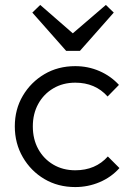

<svg xmlns="http://www.w3.org/2000/svg" viewBox="-20 -748 531 778"><path d="M285 10Q215 10 160 -22.5Q105 -55 72.5 -111Q40 -167 40 -236Q40 -305 72.5 -360Q105 -415 160 -447.5Q215 -480 285 -480Q337 -480 383 -460Q429 -440 462 -404L416 -357Q366 -413 285 -413Q235 -413 196 -390Q157 -367 135 -327Q113 -287 113 -236Q113 -184 135 -144Q157 -104 196 -81Q235 -58 285 -58Q367 -58 417 -114L464 -67Q431 -30 384 -10Q337 10 285 10ZM409 -728 441 -697 304 -542H248L111 -697L143 -728L275 -613Z"/></svg>

Font: Outfit Light
Style: Regular
Weight: 300
Designer: Rodrigo Fuenzalida
Foundry: fragTYPE
Version: Version 1.100; ttfautohint (v1.8.4.7-5d5b)